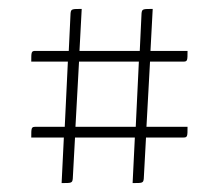

<svg xmlns="http://www.w3.org/2000/svg" viewBox="-20 -517 490 430"><path d="M316 -379H390C400 -379 400 -381 400 -403H317L322 -497C300 -497 298 -497 297 -487L293 -403H158L163 -497C141 -497 139 -497 138 -487L134 -403H60C50 -403 50 -401 50 -379H132L125 -233H60C50 -233 50 -231 50 -209H123L118 -107C140 -107 142 -107 143 -117L148 -209H282L277 -107C299 -107 301 -107 302 -117L307 -209H390C400 -209 400 -211 400 -233H308ZM149 -233 157 -379H291L284 -233Z"/></svg>

Font: Yanone Kaffeesatz Extra Light
Style: Regular
Weight: 200
Designer: Yanone (Cyrillic: Daniel Pouzeot & Huerta Tipografica)
Foundry: Yanone
Version: Version 1.100;PS 001.100;hotconv 1.0.70;makeotf.lib2.5.58329